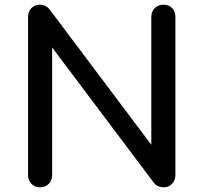

<svg xmlns="http://www.w3.org/2000/svg" viewBox="-20 -801 870 821"><path d="M151 0Q129 0 114.5 -15Q100 -30 100 -52V-729Q100 -752 114.5 -766.5Q129 -781 151 -781Q175 -781 191 -762L627 -182V-729Q627 -752 642 -766.5Q657 -781 679 -781Q702 -781 716 -766.5Q730 -752 730 -729V-52Q730 -30 716 -15Q702 0 679 0Q669 0 657.5 -4.5Q646 -9 639 -18L203 -598V-52Q203 -30 188.5 -15Q174 0 151 0Z"/></svg>

Font: Comfortaa
Style: Bold
Weight: 700
Designer: Johan Aakerlund
Foundry: Johan Aakerlund
Version: Version 3.104; ttfautohint (v1.8.1.43-b0c9)